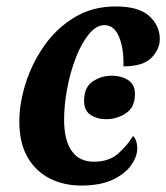

<svg xmlns="http://www.w3.org/2000/svg" viewBox="-20 -566 516 596"><path d="M232 10Q178 10 134.5 -12Q91 -34 65.5 -78Q40 -122 40 -189Q40 -245 59.5 -307Q79 -369 117 -423.5Q155 -478 211 -512Q267 -546 339 -546Q411 -546 443.5 -516Q476 -486 476 -445Q476 -413 450 -386.5Q424 -360 363 -360Q365 -413 350 -450.5Q335 -488 304 -488Q279 -488 256 -460Q233 -432 215.5 -387Q198 -342 188.5 -291Q179 -240 179 -194Q179 -131 202.5 -97.5Q226 -64 271 -64Q318 -64 346.5 -89Q375 -114 393 -144Q406 -131 406 -105Q406 -80 387.5 -53.5Q369 -27 330.5 -8.5Q292 10 232 10ZM310 -196Q281 -196 261 -209.5Q241 -223 241 -253Q241 -295 267.5 -313Q294 -331 328 -331Q356 -331 377.5 -317.5Q399 -304 399 -274Q399 -233 371 -214.5Q343 -196 310 -196Z"/></svg>

Font: Noto Serif Condensed
Style: Bold Italic
Weight: 700
Width: 3
Italic angle: -12°
Designer: Monotype Design Team
Foundry: Monotype Imaging Inc.
Version: Version 2.014